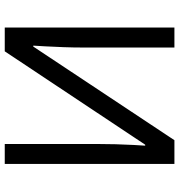

<svg xmlns="http://www.w3.org/2000/svg" viewBox="7 -761 754 808"><g transform="rotate(-90 384.0 -357.0)"><path d="M98 -714H182V-322Q182 -288 181 -247.5Q180 -207 178 -172.5Q176 -138 175 -123H179L572 -714H672V0H588V-388Q588 -424 589.5 -466.5Q591 -509 593 -544Q595 -579 596 -594H592L198 0H98Z"/></g></svg>

Font: Noto Sans
Style: Regular
Weight: 400
Designer: Monotype Design Team
Foundry: Monotype Imaging Inc.
Version: Version 1.902